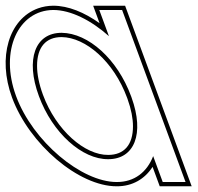

<svg xmlns="http://www.w3.org/2000/svg" viewBox="-143 -618 695 673"><path d="M-86.6 -281C-145.6 -441 -78.5 -582 43.5 -583C105.2 -583 176.1 -547.1 238.8 -491.3L219.8 -543L205 -583H285L299.8 -543L395 -284.8L396.4 -281L492.6 -20L507.4 20H427.4L412.6 -20L393.9 -70.8C372.5 -15.1 328.2 20.5 265.9 20C142.6 20 -28 -122 -86.6 -281ZM-6.6 -281C40.9 -152 144.9 -59 236.4 -60C327.9 -60 364.3 -148.8 318.1 -276.3L316.4 -281C268.4 -411 166.9 -502 73 -503C-19.6 -503 -54.6 -411 -6.6 -281ZM-100.7 -275.8C-40.4 -112.3 133.2 35 265.8 35C321.4 35.4 365 8.9 391.8 -33.1L416.9 35H528.9L295.5 -598H183.5L206.1 -536.6C152.5 -574.7 96.6 -598 43.4 -598C24.4 -597.8 6.6 -594.6 -10 -588.6C-111.3 -551.7 -152.9 -417.3 -100.7 -275.8ZM7.4 -286.2C-6.6 -324.3 -13.1 -358.5 -13.1 -387.2C-13.1 -452.7 17.8 -488 72.9 -488C157.3 -487.1 255.6 -402.5 302.3 -275.8L304 -271.2C317.1 -235 323.1 -202.5 323.1 -175.2C323.1 -110.1 291.9 -75 236.3 -75C154.5 -74.1 53.8 -160.5 7.4 -286.2Z"/></svg>

Font: Nordica Plus
Style: NordicaClassicLightConOpOblOl
Weight: 300
Version: Version 1.01